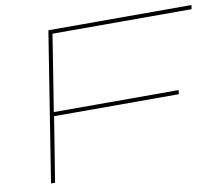

<svg xmlns="http://www.w3.org/2000/svg" viewBox="-77 -794 1031 888"><g transform="rotate(-10 438.0 -350.0)"><path d="M93 0 204 -700H876L873 -681H220L163 -323H749L747 -304H161L112 0Z"/></g></svg>

Font: Georama ExtraExtended Thin
Style: Italic
Weight: 100
Width: 8
Italic angle: -9°
Designer: Jean-Baptiste Levee
Foundry: Production Type
Version: Version 1.000